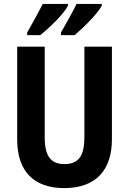

<svg xmlns="http://www.w3.org/2000/svg" viewBox="-20 -953 660 983"><path d="M501 -924V-933H372C357 -901 323 -840 292 -786V-773H362C407 -811 482 -885 501 -924ZM328 -924V-933H199C183 -901 151 -842 119 -786V-773H186C238 -815 308 -883 328 -924ZM553 -240V-714H412V-250C412 -152 380 -113 310 -113C243 -113 209 -150 209 -249V-714H68V-239C68 -77 152 10 309 10C470 10 553 -81 553 -240Z"/></svg>

Font: Noto Sans Devanagari UI Condensed
Style: Bold
Weight: 700
Width: 3
Designer: Jelle Bosma - Monotype Design Team
Foundry: Monotype Imaging Inc.
Version: Version 2.004